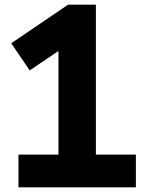

<svg xmlns="http://www.w3.org/2000/svg" viewBox="-20 -801 640 821"><path d="M561 0H59V-140H230V-583L107 -500L28 -616L271 -781H390V-140H561Z"/></svg>

Font: Cooper Hewitt
Style: Bold
Weight: 711
Designer: Village Type and Design LLC
Foundry: Cooper Hewitt Smithsonian Design Museum
Version: 1.000